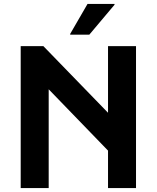

<svg xmlns="http://www.w3.org/2000/svg" viewBox="-20 -954 795 974"><path d="M85 0V-720H200L528 -382V-720H670V0H528V-190L227 -501V0ZM336 -778V-782L424 -934H561V-930L433 -778Z"/></svg>

Font: Kufam SemiBold
Style: Regular
Weight: 600
Designer: Wael Morcos, Artur Schmal
Foundry: Original Type
Version: Version 1.300; ttfautohint (v1.8.3)